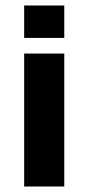

<svg xmlns="http://www.w3.org/2000/svg" viewBox="-20 -679 322 699"><path d="M68 -659H214V-541H68ZM68 -484H214V0H68Z"/></svg>

Font: Play
Style: Bold
Weight: 700
Designer: Jonas Hecksher (Cyrillic expansion: Cyreal)
Foundry: Jonas Hecksher, Playtype, e-types AS
Version: Version 2.101; ttfautohint (v1.5.65-e2d9)